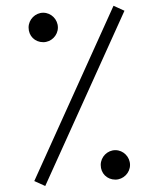

<svg xmlns="http://www.w3.org/2000/svg" viewBox="-20 -636 544 659"><path d="M97.7 -14.6 135.3 2.4 407.2 -599.1 369.6 -616.2ZM325.7 -69.8C325.7 -41 347.2 -19.5 376 -19.5C403.3 -19.5 426.3 -42.5 426.3 -69.8C426.3 -97.7 403.3 -120.6 376 -120.6C348.6 -120.6 325.7 -97.7 325.7 -69.8ZM78.1 -541.5C78.1 -512.7 99.6 -491.2 128.4 -491.2C155.8 -491.2 178.7 -514.2 178.7 -541.5C178.7 -569.3 155.8 -592.3 128.4 -592.3C101.1 -592.3 78.1 -569.3 78.1 -541.5Z"/></svg>

Font: Shabnam Thin
Style: Regular
Weight: 100
Foundry: DejaVu fonts team - Redesigned by Saber Rastikerdar - Based on Vazir font
Version: Version 5.0.1